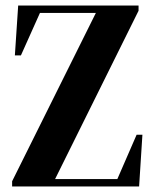

<svg xmlns="http://www.w3.org/2000/svg" viewBox="-20 -677 560 697"><path d="M24 0H485L497 -188H476L406 -27H180L483 -638V-657H46L34 -476H56L125 -630H328L24 -19Z"/></svg>

Font: Source Serif 4 Display
Style: Bold
Weight: 700
Designer: Frank Grießhammer
Foundry: Adobe Systems Incorporated
Version: Version 4.004;hotconv 1.0.117;makeotfexe 2.5.65602